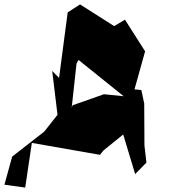

<svg xmlns="http://www.w3.org/2000/svg" viewBox="-24 -750 768 868"><path d="M533 -142 587 37 638 -15 629 -93 628 -282 615 -343 584 -346 632 -518 541 -661 492 -632 338 -730 282 -694 243 -398 212 -429 236 -231 176 -155 31 -42 -4 85 90 98 120 -104 428 -50 444 -70ZM300 -262 322 -463 331 -479 535 -315 446 -324 304 -274Z"/></svg>

Font: Asimov Silicon
Style: Regular
Weight: 400
Designer: Google
Version: Version 2.000980; 2014